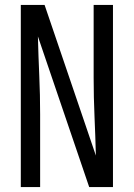

<svg xmlns="http://www.w3.org/2000/svg" viewBox="-20 -755 540 775"><path d="M64 0V-735H160L367 -127Q365 -206 361.5 -284.5Q358 -363 358 -441V-735H436V0H340L133 -608Q135 -529 138.5 -450.5Q142 -372 142 -294V0Z"/></svg>

Font: Iosevka Term
Style: Regular
Weight: 400
Monospace: yes
Designer: Belleve Invis
Foundry: Belleve Invis
Version: Version 30.0.1